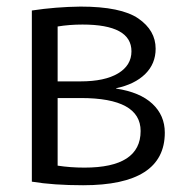

<svg xmlns="http://www.w3.org/2000/svg" viewBox="-20 -547 558 574"><path d="M152.3 -51.8Q190.4 -45.9 232.4 -45.9Q400.4 -45.9 400.4 -155.3Q400.4 -253.9 221.7 -253.9H152.3ZM152.3 -303.7H220.7Q293 -303.7 333 -327.6Q373 -351.6 373 -393.6Q373 -473.6 226.6 -473.6Q187.5 -473.6 152.3 -467.8ZM472.7 -150.4Q472.7 6.8 228.5 6.8Q139.6 6.8 75.2 -3.9V-515.6Q146.5 -526.4 220.7 -527.3Q341.8 -527.3 393.6 -491.7Q445.3 -456.1 445.3 -401.4Q445.3 -356.4 414.1 -325.7Q382.8 -294.9 327.1 -283.2V-282.2Q398.4 -271.5 435.5 -236.8Q472.7 -202.1 472.7 -150.4Z"/></svg>

Font: Mgen+ 1c regular
Style: Regular
Weight: 400
Designer: [Source Han Sans]
Ryoko NISHIZUKA  (kana & ideographs); Paul D. Hunt (Latin, Greek & Cyrillic); Wenlong ZHANG  (bopomofo
Version: Version 1.059.20150602